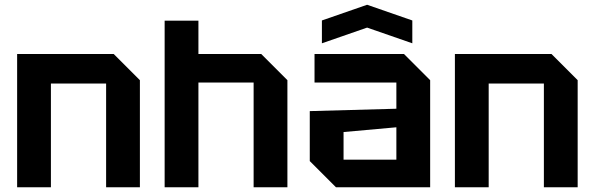

<svg xmlns="http://www.w3.org/2000/svg" viewBox="-20 -787 2500 807"><path d="M52 0V-560H458L568 -450V0H426V-436H194V0Z M672 0V-700H814V-560H1078L1188 -450V0H1046V-440H814V0Z M1282 -110V-320L1646 -330V-440H1302V-560H1678L1788 -450V0H1392ZM1424 -232V-116H1646V-252ZM1333 -605V-701L1523 -767L1713 -701V-605L1523 -671Z M1892 0V-560H2298L2408 -450V0H2266V-436H2034V0Z"/></svg>

Font: Tektur SemiBold
Style: Regular
Weight: 600
Designer: Adam Jagosz
Foundry: Adam Jagosz
Version: Version 1.005;gftools[0.9.30]